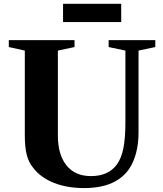

<svg xmlns="http://www.w3.org/2000/svg" viewBox="-20 -971 852 1002"><path d="M418.5 10.5Q329.5 10.5 260.5 -17Q191.5 -44.5 152.5 -96Q129.5 -124.5 119.5 -163.5Q109.5 -202.5 109.5 -264.5V-707L26 -725.5V-761.5H369V-725.5L282 -707V-264.5Q282 -163.5 327 -107.8Q372 -52 454.5 -52Q546.5 -52 590.5 -113.5Q613.5 -145.5 624 -197.8Q634.5 -250 634.5 -336V-707L547 -725.5V-761.5H790.5V-725.5L703 -707V-280Q703 -223.5 691.2 -176.8Q679.5 -130 657.5 -95Q623.5 -42.5 564.2 -16Q505 10.5 418.5 10.5ZM309 -856V-951H612.5V-856Z"/></svg>

Font: Libre Caslon Text
Style: Regular
Weight: 400
Designer: Pablo Impallari, Rodrigo Fuenzalida, Katja Schimmel
Foundry: Pablo Impallari, Rodrigo Fuenzalida
Version: Version 2.000